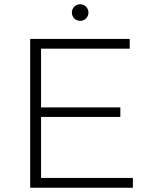

<svg xmlns="http://www.w3.org/2000/svg" viewBox="-20 -883 709 903"><path d="M357 -785C335 -785 318 -802 318 -824C318 -845 335 -863 357 -863C379 -863 396 -845 396 -824C396 -802 379 -785 357 -785ZM173 -333C173 -333 173 -46 173 -46C173 -46 605 -46 605 -46C605 -46 605 0 605 0C605 0 122 0 122 0C122 0 122 -700 122 -700C122 -700 590 -700 590 -700C590 -700 590 -654 590 -654C590 -654 173 -654 173 -654C173 -654 173 -378 173 -378C173 -378 546 -378 546 -378C546 -378 546 -333 546 -333C546 -333 173 -333 173 -333Z"/></svg>

Font: TamingNoise
Style: Regular
Weight: 500
Designer: Julieta Ulanovsky
Foundry: Julieta Ulanovsky
Version: ""